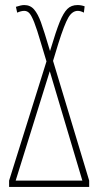

<svg xmlns="http://www.w3.org/2000/svg" viewBox="-20 -740 389 760"><path d="M16 -25 164 -497 142 -570Q126 -625 115.5 -651.5Q105 -678 96.5 -687.5Q88 -697 76 -697Q64 -697 48 -690L43 -713Q64 -720 76 -720Q100 -720 115 -702.5Q130 -685 142 -652Q154 -619 178 -538Q202 -618 216.5 -653.5Q231 -689 246.5 -704.5Q262 -720 287 -720Q301 -720 315 -715L312 -690Q299 -697 288 -697Q266 -697 250.5 -670.5Q235 -644 211 -568L190 -499L333 -25V0H16ZM306 -25 177 -458 42 -25Z"/></svg>

Font: Noto Sans Display Thin Cond
Style: Regular
Weight: 250
Width: 3
Designer: Monotype Design team
Foundry: Monotype Imaging Inc.
Version: Version 1.000